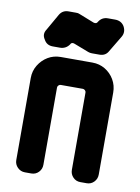

<svg xmlns="http://www.w3.org/2000/svg" viewBox="-82 -774 607 830"><g transform="rotate(10 221.5 -359.0)"><path d="M396 -696Q409 -672 396 -650L354 -580Q342 -557 315 -557H282Q273 -557 265 -560L200 -585Q187 -590 182 -578Q167 -557 141 -557H110Q83 -557 71 -580Q56 -602 71 -624L112 -696Q125 -718 151 -718H184Q189 -718 192.5 -717.5Q196 -717 200 -715L266 -689Q279 -685 284 -696Q298 -718 324 -718H355Q383 -718 396 -696ZM402 -46Q402 -27 389 -13.5Q376 0 357 0H329Q310 0 297 -13.5Q284 -27 284 -46V-385Q284 -391 279.5 -395Q275 -399 270 -399H173Q168 -399 163.5 -395Q159 -391 159 -385V-46Q159 -27 146 -13.5Q133 0 114 0H86Q67 0 53.5 -13.5Q40 -27 40 -46V-406Q40 -437 55.5 -462.5Q71 -488 96 -503Q121 -518 152 -518H291Q322 -518 347 -503Q372 -488 387 -462.5Q402 -437 402 -406Z"/></g></svg>

Font: Monomaniac One
Style: Regular
Weight: 400
Version: Version 1.000; ttfautohint (v1.8.3)